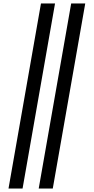

<svg xmlns="http://www.w3.org/2000/svg" viewBox="-20 -918 540 1106"><path d="M29 168 216 -898H297L110 168ZM203 168 390 -898H471L284 168Z"/></svg>

Font: Iosevka SS08
Style: Italic
Weight: 400
Italic angle: -10°
Monospace: yes
Designer: Belleve Invis
Foundry: Belleve Invis
Version: 2.1.0; ttfautohint (v1.8.2)